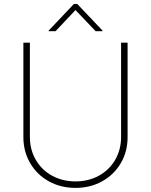

<svg xmlns="http://www.w3.org/2000/svg" viewBox="-20 -918 747 950"><path d="M611.3 -707V-239.3Q611.3 -168.5 577.9 -111.1Q544.4 -53.7 485.6 -21Q426.8 11.7 353.5 11.7Q280.3 11.7 221.4 -21Q162.6 -53.7 129.2 -111.1Q95.7 -168.5 95.7 -239.3V-707H127.9V-240.2Q127.9 -177.7 157 -127.4Q186 -77.1 237.5 -48.8Q289.1 -20.5 353.5 -20.5Q418 -20.5 469.5 -48.8Q521 -77.1 550 -127.4Q579.1 -177.7 579.1 -240.2V-707ZM353.5 -868.2 254.9 -763.7H220.7V-766.6L345.7 -898.4H362.3L487.3 -766.6V-763.7H453.1Z"/></svg>

Font: Pretendard JP Thin
Style: Regular
Weight: 100
Designer: Base glyphs from Inter by Rasmus Andersson; Hangeul glyphs from Noto Sans CJK(Source Han Sans) by Jang Soo-young and Kan
Foundry: Kil Hyung-jin
Version: Version 1.309